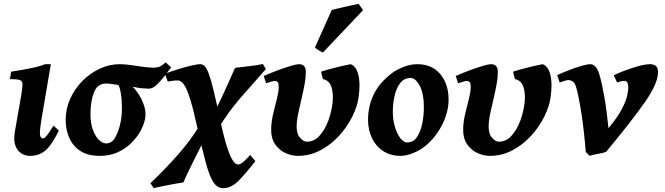

<svg xmlns="http://www.w3.org/2000/svg" viewBox="-20 -791 3460 999"><path d="M286.1 -111.8Q253.4 -42.5 220 -11.2Q186.5 20 135.3 20Q111.8 20 91.1 7.1Q70.3 -5.9 60.1 -33.7Q49.8 -61.5 57.6 -107.4L90.8 -297.4Q97.2 -335.4 96.9 -352.8Q96.7 -370.1 82.3 -374.8Q67.9 -379.4 31.7 -379.4L38.1 -418Q58.6 -421.4 92 -427Q125.5 -432.6 159.4 -440.2Q193.4 -447.8 214.8 -457H244.6L195.8 -170.4Q188.5 -125.5 187.7 -105.5Q187 -85.4 190.9 -79.6Q194.8 -73.7 200.2 -71.3Q208.5 -67.9 221.4 -82.8Q234.4 -97.7 258.3 -137.7Z M870.6 -440.4Q854.5 -419.4 834.7 -393.6Q814.9 -367.7 794.2 -348.6Q773.4 -329.6 753.9 -329.6Q741.2 -329.6 717.3 -331.8Q693.4 -334 670.4 -340.3Q708 -300.3 726.3 -251Q744.6 -201.7 731.9 -161.1Q725.6 -134.8 707.8 -103.8Q689.9 -72.8 660.6 -44.4Q631.3 -16.1 591.1 2Q550.8 20 499 20Q439 20 399.7 -4.6Q360.4 -29.3 341.1 -72Q321.8 -114.7 321.8 -168Q321.8 -225.1 345.2 -277.1Q368.7 -329.1 408.7 -369.6Q448.7 -410.2 498.8 -433.6Q548.8 -457 602.1 -457Q628.4 -457 659.9 -452.6Q691.4 -448.2 722.4 -443.6Q753.4 -439 778.8 -439Q803.2 -439 816.2 -447Q829.1 -455.1 841.8 -466.3ZM603.5 -137.2Q614.3 -180.2 614.5 -224.6Q614.7 -269 609.1 -303.2Q603.5 -337.4 596.2 -348.6Q583.5 -351.1 561.8 -354Q540 -356.9 530.8 -356.4Q486.8 -355.5 468.8 -310.1Q450.7 -264.6 450.7 -194.8Q450.7 -151.4 462.6 -117.4Q474.6 -83.5 493.4 -64.2Q512.2 -44.9 532.2 -44.9Q560.5 -44.9 576.7 -71Q592.8 -97.2 603.5 -137.2Z M1363.3 -431.6Q1294.4 -354.5 1230.7 -281Q1167 -207.5 1115.2 -122.1L1089.8 -195.3Q1121.6 -256.8 1148.4 -315.9Q1175.3 -375 1203.1 -438Q1211.9 -439 1231.9 -441.4Q1252 -443.8 1275.4 -446.5Q1298.8 -449.2 1318.8 -452.4Q1338.9 -455.6 1347.7 -458ZM1308.6 47.4Q1253.9 117.7 1217.8 152.8Q1181.6 188 1141.1 188Q1110.8 188 1090.6 157.5Q1070.3 127 1052 59.8Q1033.7 -7.3 1009.3 -116.2Q986.8 -219.7 969.5 -275.1Q952.1 -330.6 936.8 -351.6Q921.4 -372.6 904.3 -372.6Q888.7 -372.6 870.8 -369.6Q853 -366.7 853 -366.7L837.9 -407.2Q865.7 -418 902.3 -429.4Q939 -440.9 972.2 -449Q1005.4 -457 1022 -457Q1034.7 -457 1044.9 -447Q1055.2 -437 1066.2 -407.7Q1077.1 -378.4 1091.1 -321.3Q1105 -264.2 1125 -169.9Q1145 -75.2 1161.9 -24.2Q1178.7 26.9 1192.6 45.9Q1206.5 64.9 1217.8 64.9Q1230 64.9 1245.4 52Q1260.7 39.1 1281.7 15.1ZM1061.5 -102.1Q1046.9 -72.8 1024.2 -27.8Q1001.5 17.1 977.3 66.2Q953.1 115.2 934.1 158.2Q924.8 159.2 903.3 163.1Q881.8 167 856.7 171.6Q831.5 176.3 810.1 180.9Q788.6 185.5 779.8 188L762.7 162.1Q835.4 93.8 905.5 14.2Q975.6 -65.4 1022.9 -145Z M1846.2 -287.1Q1839.4 -236.8 1812.5 -183.1Q1785.6 -129.4 1743.2 -83.3Q1700.7 -37.1 1646.2 -8.5Q1591.8 20 1528.8 20Q1499 20 1466.1 5.6Q1433.1 -8.8 1410.9 -41.3Q1388.7 -73.7 1391.1 -127.9Q1392.6 -163.1 1402.3 -202.9Q1412.1 -242.7 1421.1 -278.6Q1430.2 -314.5 1430.2 -336.9Q1430.2 -359.4 1424.6 -364.5Q1418.9 -369.6 1410.2 -369.6Q1404.8 -369.6 1393.8 -366.7Q1382.8 -363.8 1373.8 -360.8Q1364.7 -357.9 1364.7 -357.9L1352.1 -395.5Q1379.9 -408.2 1417.5 -422.4Q1455.1 -436.5 1488.8 -446.8Q1522.5 -457 1537.6 -457Q1551.8 -457 1561.5 -447.8Q1571.3 -438.5 1571.3 -416Q1571.3 -388.2 1564.9 -353.3Q1558.6 -318.4 1550 -282Q1541.5 -245.6 1534.2 -212.6Q1526.9 -179.7 1524.4 -155.8Q1519.5 -101.1 1538.6 -77.4Q1557.6 -53.7 1575.7 -53.7Q1614.7 -53.7 1642.8 -85Q1670.9 -116.2 1688 -162.8Q1705.1 -209.5 1710.4 -256.3Q1715.8 -303.7 1704.3 -338.4Q1692.9 -373 1660.2 -379.4L1650.4 -418Q1669.9 -424.8 1699.5 -432.6Q1729 -440.4 1758.1 -447.3Q1787.1 -454.1 1804.2 -457Q1832.5 -447.3 1844.2 -403.1Q1856 -358.9 1846.2 -287.1ZM1869.1 -738.3 1660.6 -518.1Q1652.8 -520.5 1639.9 -528.3Q1627 -536.1 1618.7 -543.9L1706.1 -738.8Q1714.4 -741.2 1733.2 -745.8Q1752 -750.5 1774.4 -755.6Q1796.9 -760.7 1816.7 -764.9Q1836.4 -769 1845.7 -771Z M2314 -272.9Q2314 -208 2280.5 -141.8Q2247.1 -75.7 2192.4 -30.8Q2167 -9.8 2130.6 5.1Q2094.2 20 2064.9 20Q2012.2 20 1974.1 -4.6Q1936 -29.3 1915.5 -72Q1895 -114.7 1895 -168Q1895 -237.8 1924.3 -299.1Q1953.6 -360.4 2019 -410.2Q2044.9 -429.7 2081.1 -443.4Q2117.2 -457 2150.9 -457Q2227.5 -457 2270.8 -405.5Q2314 -354 2314 -272.9ZM2185.5 -231Q2185.5 -305.2 2163.6 -345.2Q2141.6 -385.3 2117.2 -385.3Q2082.5 -385.3 2062 -358.4Q2041.5 -331.5 2032.7 -291Q2023.9 -250.5 2023.9 -209Q2023.9 -165.5 2035.2 -129.4Q2046.4 -93.3 2063.5 -71.5Q2080.6 -49.8 2098.1 -49.8Q2130.9 -49.8 2149.9 -78.4Q2168.9 -106.9 2177.2 -148.9Q2185.5 -190.9 2185.5 -231Z M2845.2 -287.1Q2838.4 -236.8 2811.5 -183.1Q2784.7 -129.4 2742.2 -83.3Q2699.7 -37.1 2645.3 -8.5Q2590.8 20 2527.8 20Q2498 20 2465.1 5.6Q2432.1 -8.8 2409.9 -41.3Q2387.7 -73.7 2390.1 -127.9Q2391.6 -163.1 2401.4 -202.9Q2411.1 -242.7 2420.2 -278.6Q2429.2 -314.5 2429.2 -336.9Q2429.2 -359.4 2423.6 -364.5Q2418 -369.6 2409.2 -369.6Q2403.8 -369.6 2392.8 -366.7Q2381.8 -363.8 2372.8 -360.8Q2363.8 -357.9 2363.8 -357.9L2351.1 -395.5Q2378.9 -408.2 2416.5 -422.4Q2454.1 -436.5 2487.8 -446.8Q2521.5 -457 2536.6 -457Q2550.8 -457 2560.5 -447.8Q2570.3 -438.5 2570.3 -416Q2570.3 -388.2 2564 -353.3Q2557.6 -318.4 2549.1 -282Q2540.5 -245.6 2533.2 -212.6Q2525.9 -179.7 2523.4 -155.8Q2518.6 -101.1 2537.6 -77.4Q2556.6 -53.7 2574.7 -53.7Q2613.8 -53.7 2641.8 -85Q2669.9 -116.2 2687 -162.8Q2704.1 -209.5 2709.5 -256.3Q2714.8 -303.7 2703.4 -338.4Q2691.9 -373 2659.2 -379.4L2649.4 -418Q2668.9 -424.8 2698.5 -432.6Q2728 -440.4 2757.1 -447.3Q2786.1 -454.1 2803.2 -457Q2831.5 -447.3 2843.3 -403.1Q2855 -358.9 2845.2 -287.1Z M3403.8 -416Q3403.8 -356.9 3335.4 -259.3Q3267.1 -161.6 3133.8 -1Q3128.4 2 3110.1 5.6Q3091.8 9.3 3073.5 13.2Q3055.2 17.1 3048.8 20L3027.8 0Q3018.1 -119.6 3004.6 -204.8Q2991.2 -290 2978.5 -334.5Q2971.2 -360.8 2959 -367.7Q2946.8 -374.5 2937.5 -374.5Q2932.1 -374.5 2921.1 -371.3Q2910.2 -368.2 2901.1 -365Q2892.1 -361.8 2892.1 -361.8L2879.4 -400.4Q2907.2 -413.1 2940.7 -426Q2974.1 -439 3004.4 -448Q3034.7 -457 3052.2 -457Q3066.4 -457 3079.1 -443.4Q3091.8 -429.7 3101.1 -395Q3111.8 -357.9 3124.8 -284.7Q3137.7 -211.4 3146 -124Q3192.9 -180.2 3214.6 -221.7Q3236.3 -263.2 3242.7 -291.3Q3249 -319.3 3249 -335Q3249 -370.1 3229 -370.1Q3221.2 -370.1 3212.9 -368.2Q3204.6 -366.2 3190.4 -362.3L3173.8 -399.4Q3192.9 -409.2 3227.8 -422.6Q3262.7 -436 3300 -446.5Q3337.4 -457 3362.8 -457Q3380.4 -457 3392.1 -448Q3403.8 -439 3403.8 -416Z"/></svg>

Font: Gentium Book Plus
Style: Bold Italic
Weight: 700
Italic angle: -8°
Designer: Victor Gaultney, Annie Olsen, Iska Routamaa, Becca Hirsbrunner
Foundry: SIL International
Version: Version 6.101